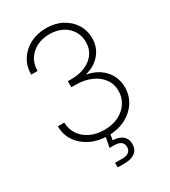

<svg xmlns="http://www.w3.org/2000/svg" viewBox="-225 -845 1021 1156"><g transform="rotate(-30 286.0 -267.0)"><path d="M288.1 10.3Q221.2 10.3 168.2 -15.6Q115.2 -41.5 84.5 -86.9Q53.7 -132.3 53.7 -190.4H98.6Q99.6 -143.6 124 -107.4Q148.4 -71.3 190.9 -51.3Q233.4 -31.2 287.6 -31.2Q344.2 -31.2 386.7 -52.5Q429.2 -73.7 453.1 -110.6Q477.1 -147.5 477.1 -192.9Q477.1 -241.2 450.4 -277.3Q423.8 -313.5 377 -333.5Q330.1 -353.5 268.6 -353.5H241.7V-395.5H268.6Q321.8 -395.5 363.8 -413.8Q405.8 -432.1 429.9 -465.6Q454.1 -499 454.1 -544.9Q454.1 -589.4 432.9 -623.5Q411.6 -657.7 374 -677Q336.4 -696.3 286.6 -696.3Q236.8 -696.3 198 -676.8Q159.2 -657.2 137 -622.1Q114.7 -586.9 114.7 -540H70.3Q70.8 -598.1 98.9 -642.6Q127 -687 175.8 -712.4Q224.6 -737.8 286.6 -737.8Q349.1 -737.8 396.7 -712.4Q444.3 -687 471.4 -644Q498.5 -601.1 498.5 -546.4Q498.5 -484.9 461.2 -439.5Q423.8 -394 359.4 -377V-374.5Q409.2 -365.2 445.6 -339.6Q481.9 -314 501.7 -276.4Q521.5 -238.8 521.5 -192.9Q521.5 -135.3 491.7 -89.4Q461.9 -43.5 409.2 -16.6Q356.4 10.3 288.1 10.3ZM242.2 204.1V172.4H293Q322.3 172.4 337.6 160.2Q353 147.9 353 125.5Q353 103 337.6 90.6Q322.3 78.1 291 78.1H258.3L276.4 -13.7H305.7V0L297.4 47.4Q341.3 48.8 365.5 69.3Q389.6 89.8 389.6 125.5Q389.6 163.1 364 183.6Q338.4 204.1 293 204.1Z"/></g></svg>

Font: Inter 24pt ExtraLight
Style: Regular
Weight: 250
Designer: Rasmus Andersson
Foundry: rsms
Version: Version 4.001;git-66647c0bb